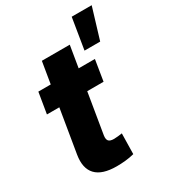

<svg xmlns="http://www.w3.org/2000/svg" viewBox="-193 -900 911 1012"><g transform="rotate(-30 263.0 -394.0)"><path d="M398.9 -541 378.4 -414.1H33.7L54.7 -541ZM151.9 -672.4H321.8L238.3 -168.5Q234.9 -146 243.4 -135.7Q252 -125.5 275.9 -125.5Q285.2 -125.5 301.5 -127.2Q317.9 -128.9 325.7 -130.4L323.2 -5.4Q295.9 1.5 268.8 4.2Q241.7 6.8 216.8 6.8Q128.4 6.8 90.6 -33.2Q52.7 -73.2 65.4 -150.9ZM373.5 -606.4 404.3 -794.9H525.9L468.8 -606.4Z"/></g></svg>

Font: Inter 17pt ExtraBold
Style: Italic
Weight: 800
Italic angle: -9.3988°
Version: Version 4.001;git-66647c0bb